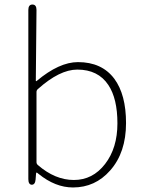

<svg xmlns="http://www.w3.org/2000/svg" viewBox="-20 -814 633 847"><path d="M302 13Q224 13 150 -47Q143 -53 141.5 -53Q140 -53 139 -48L137 -22Q135 1 120 1Q105 0 105 -24V-770Q105 -794 123 -794Q141 -794 141 -770L138 -459Q138 -454 142 -457Q241 -540 324 -540Q429 -540 484 -467Q536 -397 536 -271Q536 -141 466 -62Q400 13 302 13ZM458 -439Q413 -507 321 -507Q243 -507 147 -421Q141 -416 141 -408V-99Q141 -91 147 -86Q223 -20 306 -20Q389 -20 443.5 -90.5Q498 -161 498 -270Q498 -379 458 -439Z"/></svg>

Font: Resource Han Rounded KR ExtraLight
Style: Regular
Weight: 250
Designer: Cyano Hao (round all glyphs); Ryoko NISHIZUKA 西塚涼子 (kana, bopomofo & ideographs); Paul D. Hunt (Latin, Greek & Cyrillic)
Foundry: Cyano Hao
Version: 0.990